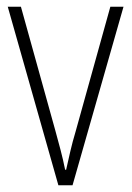

<svg xmlns="http://www.w3.org/2000/svg" viewBox="-20 -549 390 569"><path d="M153 0 3 -529H42L144 -162Q152 -133 159.5 -104.5Q167 -76 173 -46H176Q182 -73 188.5 -101Q195 -129 204 -159L307 -529H346L195 0Z"/></svg>

Font: Noto Sans Lao Looped Condensed ExtraLight
Style: Regular
Weight: 200
Width: 3
Designer: Mark Frömberg, Ben Mitchell
Foundry: The Fontpad Ltd
Version: Version 1.002; ttfautohint (v1.8.4.7-5d5b)